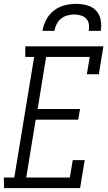

<svg xmlns="http://www.w3.org/2000/svg" viewBox="-42 -975 562 995"><path d="M-21 0 -22 -55H32L135 -680H89V-735H494L470 -590H408L423 -680H197L153 -410H373L363 -355H143L94 -55H320L335 -145H397L373 0ZM178 -815Q183 -844 197.5 -872.5Q212 -901 237.5 -920.5Q263 -940 293 -947.5Q323 -955 352 -955Q381 -955 409 -947.5Q437 -940 455.5 -920.5Q474 -901 479.5 -872.5Q485 -844 480 -815H418Q421 -833 418.5 -850Q416 -867 404.5 -878.5Q393 -890 377 -895Q361 -900 343 -900Q325 -900 307 -895Q289 -890 274.5 -878.5Q260 -867 251.5 -850Q243 -833 240 -815Z"/></svg>

Font: Iosevka Curly Slab Light
Style: Italic
Weight: 300
Italic angle: -9°
Monospace: yes
Designer: Belleve Invis
Foundry: Belleve Invis
Version: Version 22.1.2; ttfautohint (v1.8.4)